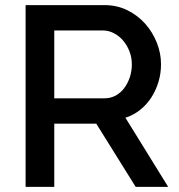

<svg xmlns="http://www.w3.org/2000/svg" viewBox="-20 -730 701 750"><path d="M80 0V-710H389Q437 -710 477.5 -690Q518 -670 547 -637.5Q576 -605 592.5 -563.5Q609 -522 609 -479Q609 -443 599 -410Q589 -377 571 -349Q553 -321 527 -300.5Q501 -280 470 -270L637 0H510L356 -247H192V0ZM192 -346H388Q412 -346 431.5 -356.5Q451 -367 465 -385.5Q479 -404 487 -428Q495 -452 495 -479Q495 -506 485.5 -530Q476 -554 460.5 -572Q445 -590 424.5 -600.5Q404 -611 382 -611H192Z"/></svg>

Font: IngvarSans
Style: Regular
Weight: 600
Version: Version 3.000